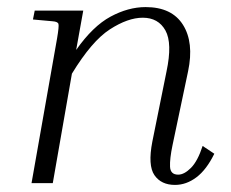

<svg xmlns="http://www.w3.org/2000/svg" viewBox="-20 -517 652 542"><path d="M585 -83Q563 -38 534.5 -16.5Q506 5 474 5Q435 5 416 -22.5Q397 -50 410 -117L450 -315Q467 -395 447 -431Q427 -467 383 -467Q341 -467 290 -434Q239 -401 183 -309L129 0H69L141 -408Q147 -443 145 -449.5Q143 -456 128 -457L73 -462L78 -487H215L195 -376Q242 -443 292 -470Q342 -497 391 -497Q465 -497 496.5 -447Q528 -397 511 -316L467 -107Q459 -69 460 -46.5Q461 -24 483 -24Q500 -24 519 -43Q538 -62 552 -105Z"/></svg>

Font: Inria Serif Light
Style: Italic
Weight: 300
Italic angle: -10°
Designer: Black Foundry Team
Foundry: Black Foundry
Version: Version 1.000; ttfautohint (v1.8.3)